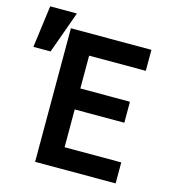

<svg xmlns="http://www.w3.org/2000/svg" viewBox="-168 -876 883 972"><g transform="rotate(15 273.0 -390.0)"><path d="M105 0H527V-110H230V-308H490V-418H230V-590H527V-700H105ZM115 -780H-25L-54 -560H36Z"/></g></svg>

Font: CommitMono
Style: 700Regular
Weight: 700
Monospace: yes
Designer: Eigil Nikolajsen
Foundry: Eigil Nikolajsen
Version: Version 1.143